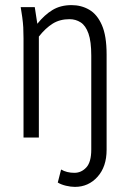

<svg xmlns="http://www.w3.org/2000/svg" viewBox="-20 -538 506 751"><path d="M61 -510H116L126 -445Q154 -480 185.5 -499Q217 -518 260 -518Q298 -518 329 -500Q360 -482 378.5 -440Q397 -398 397 -325V48Q397 114 361.5 153.5Q326 193 273 193Q257 193 238 188.5Q219 184 206 176L219 125Q241 138 271 138Q298 138 317.5 117Q337 96 337 47V-320Q337 -376 326 -407Q315 -438 295.5 -450.5Q276 -463 252 -463Q214 -463 186 -445.5Q158 -428 132 -395V0H72V-388Q72 -413 71 -431Q70 -449 67 -471Z"/></svg>

Font: Radio Canada Condensed Light
Style: Regular
Weight: 300
Width: 3
Designer: Charles Daoud, Etienne Aubert Bonn, Alexandre Saumier Demers, Jacques Le Bailly
Foundry: Radio-Canada
Version: Version 2.104; ttfautohint (v1.8.4.7-5d5b);gftools[0.9.28.de